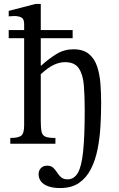

<svg xmlns="http://www.w3.org/2000/svg" viewBox="-20 -726 603 970"><path d="M284 224Q249 224 224.5 215.5Q200 207 187.5 191Q175 175 175 155Q175 135 187 123Q199 111 218 111Q238 111 249 121.5Q260 132 268.5 145.5Q277 159 288.5 169.5Q300 180 322 180Q354 180 373 148Q392 116 400 39Q408 -38 408 -172Q408 -242 403.5 -296Q399 -350 378 -381Q357 -412 309 -412Q281 -412 252 -398.5Q223 -385 186 -351V-116Q186 -80 190 -61Q194 -42 209.5 -35.5Q225 -29 260 -29V0H32V-29Q71 -29 86.5 -40Q102 -51 102 -93V-533H24V-574H102V-605Q102 -631 87.5 -638Q73 -645 53 -645Q41 -645 32.5 -644Q24 -643 24 -643V-671L159 -706H186V-574H347V-533H186V-395H189Q227 -430 266 -453.5Q305 -477 351 -477Q401 -477 429.5 -453Q458 -429 471 -389.5Q484 -350 487.5 -302Q491 -254 491 -206Q491 -149 487.5 -88.5Q484 -28 473 27.5Q462 83 439.5 127.5Q417 172 379.5 198Q342 224 284 224Z"/></svg>

Font: STIX Two Text
Style: Regular
Weight: 400
Designer: Ross Mills, John Hudson & Paul Hanslow, Tiro Typeworks Ltd; with prior portions MicroPress Inc., and Coen Hoffman.
Foundry: Tiro Typeworks Ltd
Version: Version 2.13 b171